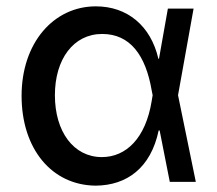

<svg xmlns="http://www.w3.org/2000/svg" viewBox="-20 -573 684 605"><path d="M282 12C379 11 455 -43 480 -162H483L515 0H597L541 -273L590 -546H509L481 -388H479C455 -492 381 -553 282 -553C149 -553 48 -438 48 -271C48 -104 143 11 282 12ZM153 -273C153 -386 211 -466 302 -466C390 -466 439 -399 458 -288L461 -273L458 -255C439 -137 377 -78 301 -78C212 -78 153 -158 153 -273Z"/></svg>

Font: Wafeq Medium
Style: Regular
Weight: 500
Designer: Rasmus Andersson & Azza Alameddine
Foundry: Google & TypeTogether
Version: Version 3.000;January 28, 2025;FontCreator 15.0.0.3014 64-bi